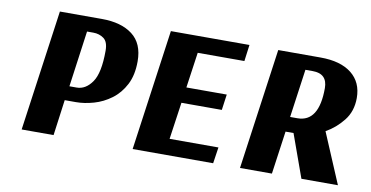

<svg xmlns="http://www.w3.org/2000/svg" viewBox="-56 -641 1510 782"><g transform="rotate(10 699.0 -250.0)"><path d="M136 -500H310Q390 -500 436.5 -464.5Q483 -429 483 -355Q483 -298 462.5 -258.5Q442 -219 409 -194.5Q376 -170 337.5 -159Q299 -148 264 -148H218L198 0H66ZM259 -439 227 -207H257Q294 -207 320.5 -245Q347 -283 347 -375Q347 -412 328.5 -425.5Q310 -439 285 -439Z M858 0H525L595 -500H920L911 -432H718L697 -285H864L855 -220H688L666 -67H868Z M1039 -500H1214Q1297 -500 1342.5 -464Q1388 -428 1388 -363Q1388 -308 1357.5 -269.5Q1327 -231 1286 -208L1374 0H1223L1159 -178H1126L1101 0H969ZM1162 -440 1134 -240H1164Q1253 -240 1253 -380Q1253 -440 1192 -440Z"/></g></svg>

Font: Arsenal SC
Style: Bold Italic
Weight: 700
Italic angle: -9.10001°
Designer: Andrij Shevchenko
Foundry: Stairsfor
Version: Version 2.001; ttfautohint (v1.8.4.7-5d5b)